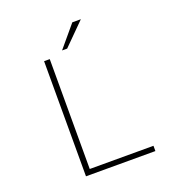

<svg xmlns="http://www.w3.org/2000/svg" viewBox="-150 -975 1011 1097"><g transform="rotate(-20 355.0 -427.0)"><path d="M219.5 -32H607V0H185V-700H219.5ZM302.5 -722.5 412.5 -853.5H464.5L333.5 -722.5Z"/></g></svg>

Font: League Mono Thin
Style: Regular
Weight: 100
Width: 6
Designer: Tyler Finck
Foundry: The League of Moveable Type / Tyler Finck
Version: Version 2.300;RELEASE